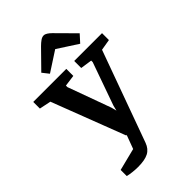

<svg xmlns="http://www.w3.org/2000/svg" viewBox="-285 -805 1064 1064"><g transform="rotate(-45 247.5 -273.0)"><path d="M134 170Q114 170 92 167.5Q70 165 54 161V113L185 80L238 -63L270 -16L211 0L46 -430L-22 -444V-496H237V-441L170 -432V-420L262 -167L270 -136L278 -168L367 -419V-431L299 -441V-496H517V-442L452 -431L258 104Q245 140 216 155Q187 170 134 170ZM390 -540 271 -617 154 -541 124 -579 227 -684Q241 -698 254 -707Q267 -716 279 -716Q289 -716 300 -709Q311 -702 322 -691L429 -583Z"/></g></svg>

Font: Faustina Light SemiBold
Style: Regular
Weight: 600
Version: Version 1.200